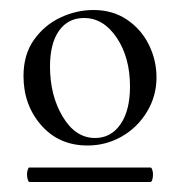

<svg xmlns="http://www.w3.org/2000/svg" viewBox="-20 -650 358 384"><path d="M34 -301Q34 -306 35.5 -310.5Q37 -315 38 -315H281Q283 -315 284.5 -310.5Q286 -306 286 -301Q286 -295 284.5 -290.5Q283 -286 281 -286H39Q37 -286 35.5 -291Q34 -296 34 -301ZM27 -498Q27 -541 48 -570.5Q69 -600 101 -615Q133 -630 167 -630Q205 -630 233.5 -611Q262 -592 277.5 -561Q293 -530 293 -495Q293 -458 274 -426.5Q255 -395 223.5 -377Q192 -359 155 -359Q98 -359 62.5 -399.5Q27 -440 27 -498ZM240 -477Q240 -535 213.5 -574.5Q187 -614 148 -614Q116 -614 98 -588.5Q80 -563 80 -517Q80 -459 105.5 -416.5Q131 -374 170 -374Q202 -374 221 -401.5Q240 -429 240 -477Z"/></svg>

Font: Cormorant SC Medium
Style: Regular
Weight: 500
Designer: Christian Thalmann (Catharsis Fonts)
Foundry: Catharsis Fonts
Version: Version 4.000